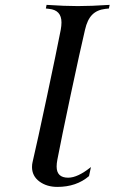

<svg xmlns="http://www.w3.org/2000/svg" viewBox="-20 -752 461 773"><path d="M111.3 -100.1Q129.9 -179.2 168.9 -363Q208 -546.9 224.6 -632.3Q227.5 -648.4 227.5 -661.6Q227.5 -711.4 177.7 -716.3L164.6 -717.8L167.5 -732.4Q241.2 -727.5 293.5 -727.5Q346.2 -727.5 421.4 -732.4L418.5 -717.8L404.3 -716.3Q370.6 -712.4 351.1 -692.6Q331.5 -672.9 322.3 -632.3Q302.7 -549.3 264.6 -370.4Q226.6 -191.4 210.9 -108.9Q208 -93.8 208 -81.5Q208 -36.6 254.4 -36.6Q293 -36.6 346.2 -79.6L338.4 -43Q287.6 0.5 210.9 0.5Q168 0.5 138.4 -21.5Q108.9 -43.5 108.9 -79.6Q108.9 -90.8 111.3 -100.1Z"/></svg>

Font: Flanker
Style: Italic
Weight: 400
Italic angle: -12°
Designer: Flanker
Version: Version 2.027